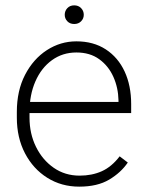

<svg xmlns="http://www.w3.org/2000/svg" viewBox="-20 -694 553 724"><path d="M278.8 9.8Q211.4 9.8 158.2 -23.7Q105 -57.1 74.2 -116Q43.5 -174.8 43.5 -250.5V-272Q43.5 -352.1 74.5 -411.9Q105.5 -471.7 156.7 -504.9Q208 -538.1 268.1 -538.1Q332.5 -538.1 378.9 -507.8Q425.3 -477.5 450 -424.3Q474.6 -371.1 474.6 -301.8V-267.6H72.8V-309.6H426.8V-315.9Q425.8 -363.3 407.5 -404.3Q389.2 -445.3 354.2 -470.7Q319.3 -496.1 268.1 -496.1Q215.8 -496.1 175.8 -467Q135.7 -438 113.5 -387.2Q91.3 -336.4 91.3 -272V-250.5Q91.3 -189.9 115.7 -140.4Q140.1 -90.8 182.6 -61.3Q225.1 -31.7 280.3 -31.7Q326.7 -31.7 363.8 -48.3Q400.9 -64.9 431.2 -104.5L461.9 -81.1Q436 -43 391.6 -16.6Q347.2 9.8 278.8 9.8ZM259.8 -603.5Q243.7 -603.5 233.9 -613.8Q224.1 -624 224.1 -638.2Q224.1 -652.8 233.9 -663.3Q243.7 -673.8 259.8 -673.8Q275.9 -673.8 285.9 -663.3Q295.9 -652.8 295.9 -638.2Q295.9 -624 285.9 -613.8Q275.9 -603.5 259.8 -603.5Z"/></svg>

Font: Heebo ExtraLight
Style: Regular
Weight: 250
Designer: Oded Ezer
Foundry: Ezer Type House
Version: Version 3.100